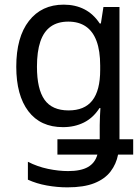

<svg xmlns="http://www.w3.org/2000/svg" viewBox="-20 -566 603 826"><path d="M270 240Q226 240 181.5 232Q137 224 100 207V130Q141 151 186.5 160.5Q232 170 273 170Q328 170 358.5 152.5Q389 135 399 99H227V33H409V-28Q409 -45 410 -65Q411 -85 412 -101H408Q381 -59 341 -39Q301 -19 251 -19Q154 -19 102 -87.5Q50 -156 50 -279Q50 -406 104.5 -476Q159 -546 254 -546Q304 -546 343 -526Q382 -506 409 -465H414L425 -536H494V33H553V99H488Q480 140 455.5 172Q431 204 386 222Q341 240 270 240ZM275 -91Q309 -91 334.5 -101.5Q360 -112 377 -133.5Q394 -155 402.5 -188Q411 -221 411 -265V-284Q411 -347 395.5 -389Q380 -431 349.5 -452Q319 -473 274 -473Q228 -473 198 -451.5Q168 -430 153.5 -387Q139 -344 139 -279Q139 -183 171.5 -137Q204 -91 275 -91Z"/></svg>

Font: Noto Sans Mono SemiCondensed
Style: Regular
Weight: 400
Width: 4
Designer: Monotype Design Team
Foundry: Monotype Imaging Inc.
Version: Version 2.010